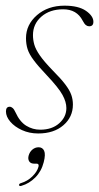

<svg xmlns="http://www.w3.org/2000/svg" viewBox="-20 -452 342 661"><path d="M118.5 -5.5Q159 -5.5 183.8 -27.5Q208.5 -49.5 208.5 -80Q208.5 -101 195.2 -125.2Q182 -149.5 140.5 -193.5Q111.5 -224 96 -244.8Q80.5 -265.5 75 -282.8Q69.5 -300 69.5 -320.5Q69.5 -367 107.2 -399.8Q145 -432.5 202 -432.5Q250 -432.5 275.8 -414.8Q301.5 -397 301.5 -377Q301.5 -361.5 287 -361.5Q281 -361.5 275.8 -365.5Q270.5 -369.5 264.5 -381Q244.5 -420 197.5 -420Q151.5 -420 122.5 -394.8Q93.5 -369.5 93.5 -331Q93.5 -315 98 -298.8Q102.5 -282.5 117 -261.5Q131.5 -240.5 161 -210Q190 -181 205 -161Q220 -141 225.5 -125.2Q231 -109.5 231 -92Q231 -49 198.2 -20.8Q165.5 7.5 111.5 7.5Q81 7.5 55.8 -4Q30.5 -15.5 15.5 -33Q0.5 -50.5 0.5 -68.5Q0.5 -84.5 13.5 -84.5Q18.5 -84.5 23.5 -80.2Q28.5 -76 33.5 -65Q48 -33 70.2 -19.2Q92.5 -5.5 118.5 -5.5ZM98.5 111.5Q85.5 111.5 80.5 103.5Q75.5 95.5 78.5 84Q82 71 91.5 63Q101 55 113 55Q126.5 55 132 67.2Q137.5 79.5 130.5 106.5Q122.5 138 101.5 159Q80.5 180 54.5 187.5Q47 190 45.5 185.5Q45.5 180 52 178.5Q75 171.5 91.5 155.2Q108 139 112.5 122Q115 111.5 106.5 111.5Z"/></svg>

Font: Fraunces 144pt Soft Thin
Style: Italic
Weight: 100
Italic angle: -16°
Version: Version 1.000;[0bf87f6ff]